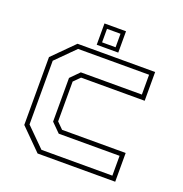

<svg xmlns="http://www.w3.org/2000/svg" viewBox="-122 -779 846 888"><g transform="rotate(20 301.0 -335.5)"><path d="M158 0 55 -103V-437L158 -540H540V-398.5H227L196.5 -368V-172L227 -141.5H540V0ZM169 -22H518V-119.5H218.5L175 -163V-378L217.5 -421H518V-518.5H168.5L77 -427V-113.5ZM243 -566V-671H349V-566ZM262.5 -585H329V-651.5H262.5Z"/></g></svg>

Font: Tourney Thin ExtraLight
Style: Regular
Weight: 250
Version: Version 1.015